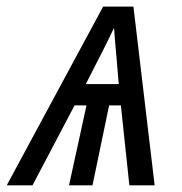

<svg xmlns="http://www.w3.org/2000/svg" viewBox="-70 -555 546 575"><path d="M-49.8 0 238.8 -535.2H329.6L393.1 0H317.4L292 -239.3H256.8L207 0H136.7L189 -239.3H153.3L27.3 0ZM187 -303.2H285.6Q281.7 -349.1 279.1 -380.6Q276.4 -412.1 274.4 -433.8Q272.5 -455.6 271.5 -471.7Q262.7 -453.6 253.9 -435.1Q245.1 -416.5 234.9 -397Q224.6 -377.4 212.9 -354.2Q201.2 -331.1 187 -303.2Z"/></svg>

Font: Open Sans SemiCondensed
Style: Italic
Weight: 400
Width: 4
Italic angle: -12°
Designer: Monotype Design Team
Foundry: Monotype Imaging Inc.
Version: Version 3.000